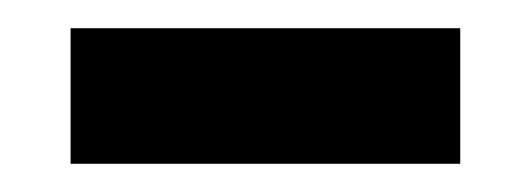

<svg xmlns="http://www.w3.org/2000/svg" viewBox="-20 -354 376 136"><path d="M306 -238H30V-334H306Z"/></svg>

Font: Wix Madefor Display SemiBold
Style: Regular
Weight: 600
Designer: Dalton Maag Ltd
Foundry: Dalton Maag Ltd
Version: Version 3.100